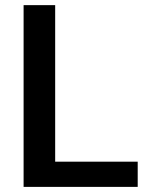

<svg xmlns="http://www.w3.org/2000/svg" viewBox="-20 -731 581 751"><path d="M195.8 -710.9H72.3V0H518.6V-98.6H195.8Z"/></svg>

Font: Roboto Medium
Style: Regular
Weight: 500
Designer: Google
Version: Version 2.137; 2017